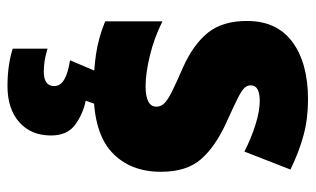

<svg xmlns="http://www.w3.org/2000/svg" viewBox="-185 -418 843 513"><g transform="rotate(90 236.5 -161.5)"><path d="M439 -170Q439 -87 386.5 -38.5Q334 10 221 10Q169 10 125 3.5Q81 -3 37 -21V-174Q81 -152 128.5 -140.5Q176 -129 210 -129Q265 -129 265 -158Q265 -169 257 -178Q249 -187 226.5 -198.5Q204 -210 160 -229Q98 -257 67 -296Q36 -335 36 -400Q36 -480 92.5 -521.5Q149 -563 246 -563Q297 -563 341.5 -551Q386 -539 433 -516L385 -393Q350 -411 313.5 -422.5Q277 -434 250 -434Q208 -434 208 -410Q208 -400 215.5 -392.5Q223 -385 244 -374.5Q265 -364 307 -345Q371 -316 405 -277.5Q439 -239 439 -170ZM342 124Q342 177 306.5 208.5Q271 240 210 240Q179 240 153.5 236Q128 232 110 226V133Q126 138 141 140.5Q156 143 171 143Q210 143 210 115Q210 83 141 73L172 0H260L249 31Q284 38 313 59Q342 80 342 124Z"/></g></svg>

Font: Noto Sans Myanmar SemiCondensed Black
Style: Regular
Weight: 900
Width: 4
Designer: Monotype Design Team
Foundry: Monotype Imaging Inc.
Version: Version 2.107; ttfautohint (v1.8.4.7-5d5b)